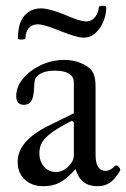

<svg xmlns="http://www.w3.org/2000/svg" viewBox="-20 -632 435 663"><path d="M130 11Q90 11 65.5 -12Q41 -35 41 -73Q41 -145 146 -197L235 -241V-346Q235 -388 169 -388Q122 -388 104 -364Q101 -360 99.5 -350.5Q98 -341 97 -318Q94 -270 63 -270Q36 -270 36 -300Q36 -332 59.5 -360.5Q83 -389 121 -407Q159 -425 202 -425Q245 -425 277 -405Q295 -395 302.5 -378.5Q310 -362 310 -333V-97Q310 -42 345 -42Q361 -42 377 -59Q382 -64 389.5 -56Q397 -48 395 -43Q377 -13 359.5 -1Q342 11 316 11Q258 11 241 -48Q211 -15 187 -2Q163 11 130 11ZM173 -38Q196 -38 215.5 -56.5Q235 -75 235 -97V-210L228 -215Q185 -193 160.5 -175.5Q136 -158 126 -141.5Q116 -125 116 -103Q116 -75 132 -56.5Q148 -38 173 -38ZM268 -502Q246 -502 188 -525Q159 -537 140 -542.5Q121 -548 111 -548Q90 -548 79 -534.5Q68 -521 68 -500Q68 -496 55 -495.5Q42 -495 42 -500Q42 -552 64 -577.5Q86 -603 122 -603Q136 -603 156.5 -597.5Q177 -592 204 -581Q231 -569 249 -563.5Q267 -558 277 -558Q297 -558 309 -574Q321 -590 321 -606Q321 -612 334 -612Q347 -612 347 -607Q347 -583 337.5 -559Q328 -535 310.5 -518.5Q293 -502 268 -502Z"/></svg>

Font: Junicode
Style: Regular
Weight: 400
Designer: Peter S. Baker
Version: Version 2.100; ttfautohint (v1.8.4)